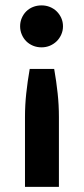

<svg xmlns="http://www.w3.org/2000/svg" viewBox="-20 -544 318 730"><path d="M75 166.5V-99Q75 -144.5 79.8 -189Q84.5 -233.5 93 -282H186Q194.5 -233.5 199.2 -189Q204 -144.5 204 -99V166.5ZM56.5 -444Q56.5 -461 62.8 -475.5Q69 -490 79.8 -500.8Q90.5 -511.5 105.5 -517.5Q120.5 -523.5 138 -523.5Q155 -523.5 169.8 -517.5Q184.5 -511.5 195.5 -500.8Q206.5 -490 213 -475.5Q219.5 -461 219.5 -444Q219.5 -427.5 213 -412.8Q206.5 -398 195.5 -387.2Q184.5 -376.5 169.8 -370.2Q155 -364 138 -364Q120.5 -364 105.5 -370.2Q90.5 -376.5 79.8 -387.2Q69 -398 62.8 -412.8Q56.5 -427.5 56.5 -444Z"/></svg>

Font: LatoLatin Heavy
Style: Regular
Weight: 800
Designer: Lukasz Dziedzic with Adam Twardoch and Botio Nikoltchev
Foundry: tyPoland Lukasz Dziedzic
Version: Version 2.015; 2015-08-06; http://www.latofonts.com/